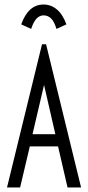

<svg xmlns="http://www.w3.org/2000/svg" viewBox="-20 -830 390 850"><path d="M279 0 237 -182H112L69 0H11L166 -634H184L339 0ZM175 -454 124 -236H225ZM118 -702 74 -722Q105 -810 173 -810Q206 -810 232 -788Q258 -766 274 -722L230 -702Q220 -735 206 -748.5Q192 -762 173 -762Q137 -762 118 -702Z"/></svg>

Font: Inconsolata ExtraCondensed
Style: Regular
Weight: 400
Width: 2
Monospace: yes
Designer: Raph Levien, Cyreal, Brenton Simpson
Foundry: Raph Levien, Cyreal, Google
Version: Version 3.001; ttfautohint (v1.8.2.53-6de2)